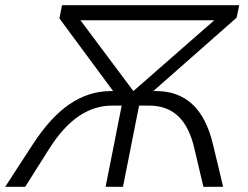

<svg xmlns="http://www.w3.org/2000/svg" viewBox="-51 -720 955 740"><path d="M861 -652 540 -369H551Q635 -369 690 -318.5Q745 -268 770 -163L809 0H733L699 -144Q680 -230 636.5 -271.5Q593 -313 524 -313H485L423 0H356L418 -313H381Q312 -313 251.5 -271.5Q191 -230 137 -144L46 0H-31L75 -163Q143 -268 217 -318.5Q291 -369 376 -369H385L178 -649L188 -700H871ZM775 -642H259L463 -369Z"/></svg>

Font: Montserrat Alternates
Style: Italic
Weight: 400
Italic angle: -11.3°
Designer: Julieta Ulanovsky
Foundry: Julieta Ulanovsky
Version: Version 7.200